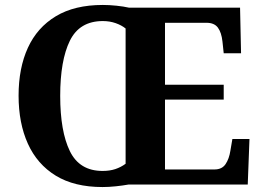

<svg xmlns="http://www.w3.org/2000/svg" viewBox="-20 -745 1059 775"><path d="M394 10Q280 10 205 -36Q130 -82 92.5 -165Q55 -248 55 -359Q55 -470 92.5 -552Q130 -634 205.5 -679.5Q281 -725 395 -725Q421 -725 450 -722Q479 -719 501 -714H949L953 -530H883L878 -577Q874 -614 859.5 -633.5Q845 -653 814 -653H646V-403H883V-343H646V-61H846Q876 -61 890.5 -82.5Q905 -104 910 -137L918 -184H987L980 0H498Q476 4 447.5 7Q419 10 394 10ZM394 -55Q423 -55 445.5 -62.5Q468 -70 487 -84V-630Q471 -643 447 -651.5Q423 -660 395 -660Q301 -660 262 -580.5Q223 -501 223 -358Q223 -215 262 -135Q301 -55 394 -55Z"/></svg>

Font: Noto Serif Khojki
Style: Regular
Weight: 400
Designer: Juan Bruce
Version: Version 2.002